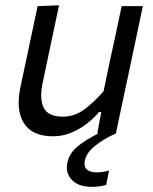

<svg xmlns="http://www.w3.org/2000/svg" viewBox="-20 -520 598 748"><path d="M187 11Q105 11 72.8 -40.8Q40.5 -92.5 60 -182.5Q64.5 -203.5 68.8 -224Q73 -244.5 79 -271.5Q92.5 -336.5 103.8 -388.8Q115 -441 126.5 -496L210 -499.5Q198.5 -444.5 187.2 -391.5Q176 -338.5 163.5 -279.5L146.5 -198.5Q133 -135.5 150.2 -100.5Q167.5 -65.5 225 -65.5Q271 -65.5 309.2 -94.2Q347.5 -123 383.5 -164.5L407.5 -279.5Q420.5 -338 431.5 -389.8Q442.5 -441.5 454 -496H536.5Q525 -441 513.8 -388.5Q502.5 -336 489 -271L478 -219Q464.5 -157.5 453.8 -106.2Q443 -55 431.5 0H359L374.5 -84H366Q348.5 -62.5 321.2 -40.5Q294 -18.5 259.5 -3.8Q225 11 187 11ZM340 208Q284 208 259.2 180.2Q234.5 152.5 242 115Q250 77.5 281.5 51Q313 24.5 370 -3.5L374 -22L417.5 -26L431.5 0Q385.5 20 350.8 47.8Q316 75.5 310.5 106Q305.5 128.5 318.2 140Q331 151.5 356.5 151.5Q372 151.5 384.8 149Q397.5 146.5 405 144L393.5 200.5Q383.5 203.5 368.8 205.8Q354 208 340 208Z"/></svg>

Font: Commissioner
Style: Italic
Weight: 400
Italic angle: -12°
Designer: Kostas Bartsokas
Foundry: Kostas Bartsokas
Version: Version 1.000; ttfautohint (v1.8.3)